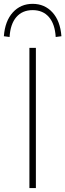

<svg xmlns="http://www.w3.org/2000/svg" viewBox="-55 -964 335 984"><path d="M128.9 0H95.7V-718.8H128.9ZM112.3 -944.3Q173.8 -944.3 213.9 -900.4Q253.9 -856.4 259.8 -778.3L230.5 -774.4Q226.6 -840.8 195.8 -876.5Q165 -912.1 112.3 -912.1Q59.6 -912.1 28.8 -876.5Q-2 -840.8 -5.9 -774.4L-35.2 -778.3Q-29.3 -856.4 10.7 -900.4Q50.8 -944.3 112.3 -944.3Z"/></svg>

Font: Min Sans VF VF
Style: Regular
Weight: 400
Designer: Jinseong-Kim, NotoSansCJK, Nunito
Foundry: Jinseong-Kim
Version: Version 1.420;Glyphs 3.1.2 (3151)